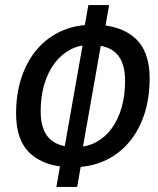

<svg xmlns="http://www.w3.org/2000/svg" viewBox="-20 -733 626 763"><path d="M204.1 9.8 223.6 -101.6 233.9 -132.3 313 -580.6V-609.4L331.1 -712.9H413.6L395.5 -609.4L385.7 -580.6L306.6 -132.3L306.2 -101.6L286.6 9.8ZM269 -68.4Q162.1 -68.4 103 -120.6Q43.9 -172.9 43.9 -280.8Q43.9 -361.8 66.2 -427.2Q88.4 -492.7 128.9 -539.1Q169.4 -585.4 225.3 -610.1Q281.2 -634.8 349.1 -634.8Q456.5 -634.8 515.6 -582.5Q574.7 -530.3 574.7 -422.4Q574.7 -341.3 552.5 -275.9Q530.3 -210.4 489.7 -164.1Q449.2 -117.7 393.1 -93Q336.9 -68.4 269 -68.4ZM280.3 -148.4Q324.2 -148.4 360.4 -167.2Q396.5 -186 422.6 -220.9Q448.7 -255.9 462.9 -304.4Q477.1 -353 477.1 -412.1Q477.1 -484.4 443.4 -519.5Q409.7 -554.7 337.9 -554.7Q295.4 -554.7 259.5 -535.9Q223.6 -517.1 197.3 -482.2Q170.9 -447.3 156.2 -398.7Q141.6 -350.1 141.6 -291Q141.6 -218.8 175.3 -183.6Q209 -148.4 280.3 -148.4Z"/></svg>

Font: Cascadia Mono NF
Style: Italic
Weight: 400
Italic angle: -10°
Monospace: yes
Designer: Aaron Bell
Foundry: Saja Typeworks
Version: Version 2404.023